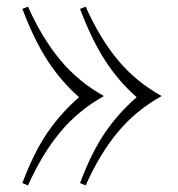

<svg xmlns="http://www.w3.org/2000/svg" viewBox="-20 -548 541 583"><path d="M470.2 -256.8V-255.9Q392.6 -212.9 337.6 -146.7Q282.7 -80.6 240.2 15.1L223.1 7.8Q257.8 -85 298.6 -144.8Q339.4 -204.6 395 -252.9Q341.3 -299.8 300 -363Q258.8 -426.3 223.1 -521L240.2 -527.8Q282.7 -432.1 337.6 -366Q392.6 -299.8 470.2 -256.8ZM294.9 -256.8V-255.9Q217.8 -212.9 162.8 -146.7Q107.9 -80.6 64.9 15.1L47.9 7.8Q83 -85.4 123.8 -145Q164.6 -204.6 220.2 -252.9Q166.5 -299.8 125.2 -362.8Q84 -425.8 47.9 -521L64.9 -527.8Q107.9 -432.1 162.8 -366Q217.8 -299.8 294.9 -256.8Z"/></svg>

Font: PlayfairDisplay-Regular
Style: Regular
Weight: 400
Designer: Claus Eggers Sørensen
Foundry: Claus Eggers Sørensen
Version: Version 1.002;PS 001.002;hotconv 1.0.70;makeotf.lib2.5.58329